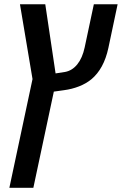

<svg xmlns="http://www.w3.org/2000/svg" viewBox="-20 -651 578 911"><path d="M134.3 -275.9 74.7 -630.9H194.8L243.7 -302.7L288.6 -309.6Q322.8 -315.9 346.9 -345.9Q371.1 -376 381.8 -426.3L425.3 -630.9H538.1L494.1 -422.9Q472.7 -324.2 413.6 -274.9Q388.7 -254.4 355 -241.2Q321.3 -228 283.7 -223.1L235.4 -216.3L138.2 240.2H24.4Z"/></svg>

Font: Viking Open Sans Light
Style: Bold Italic
Weight: 600
Italic angle: -12°
Foundry: Ascender Corporation
Version: Version 2.000